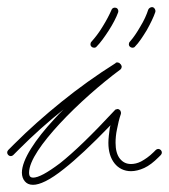

<svg xmlns="http://www.w3.org/2000/svg" viewBox="-30 -536 471 535"><path d="M332 -420C328 -416 328 -409 332 -406C336 -402 343 -402 346 -406C357 -417 368 -434 379 -452C389 -470 398 -488 403 -503C404 -508 401 -514 396 -516C391 -517 385 -514 383 -509C379 -496 371 -478 361 -462C352 -446 341 -430 332 -420ZM225 -420C221 -416 221 -409 225 -406C229 -402 236 -402 239 -406C250 -417 262 -434 273 -451C284 -468 294 -487 299 -501C301 -506 299 -512 294 -514C289 -516 283 -514 281 -509C275 -495 266 -478 256 -462C246 -445 234 -430 225 -420ZM-7 -118C-11 -114 -11 -108 -7 -104C-3 -100 3 -100 7 -104L24 -121C62 -159 103 -196 147 -231C138 -222 130 -214 122 -205C68 -147 31 -91 31 -55C31 -45 34 -37 39 -31C44 -25 51 -21 62 -21C80 -21 108 -33 149 -66C182 -92 224 -131 278 -187C277 -185 277 -182 276 -180C274 -165 272 -150 272 -138C272 -114 278 -95 289 -81C300 -67 316 -59 335 -59C346 -59 359 -62 372 -68C385 -74 398 -84 412 -98L418 -104C422 -108 422 -114 418 -118C414 -122 408 -122 404 -118L398 -112C386 -100 374 -92 363 -86C353 -81 344 -79 335 -79C322 -79 312 -84 304 -94C296 -104 292 -119 292 -138C292 -149 293 -162 296 -176C299 -191 302 -205 307 -219V-220C307 -221 307 -222 307 -223C307 -224 307 -225 306 -225C306 -226 306 -226 306 -227C305 -228 305 -228 304 -229C303 -230 303 -230 303 -230C302 -231 302 -231 302 -231C301 -231 301 -231 301 -231L300 -232H299C298 -232 297 -232 296 -232C295 -232 295 -232 294 -231C293 -231 293 -231 292 -231C291 -230 291 -230 290 -229C225 -159 175 -111 137 -81C101 -54 77 -41 62 -41C59 -41 56 -42 54 -44C52 -46 51 -50 51 -55C51 -88 88 -139 136 -191C187 -246 251 -302 305 -342C305 -342 306 -342 306 -343L307 -344C307 -344 307 -345 308 -345V-346C308 -347 308 -347 308 -347C309 -347 309 -348 309 -349C309 -349 309 -349 309 -350C309 -350 309 -350 309 -351C309 -352 309 -352 309 -352C309 -353 308 -353 308 -353C308 -354 308 -354 308 -355H307V-356C307 -356 307 -357 306 -357L304 -359L303 -360C302 -361 302 -361 301 -361C301 -361 301 -361 300 -361C300 -362 299 -362 299 -362C298 -362 298 -362 297 -362C297 -362 297 -362 296 -362H295C294 -362 294 -362 294 -362C294 -361 293 -361 293 -361C292 -361 292 -361 292 -360C238 -326 188 -290 141 -252C94 -214 50 -175 10 -135Z"/></svg>

Font: Mistral SingleLine OTF-SVG Regular
Style: Regular
Weight: 300
Designer: François Chastanet, Élisa Garzelli, Anais Alves, Morgane Autin
Foundry: institut supérieur des arts et du design Toulouse / isdaT
Version: Version 1.000;hotconv 1.0.117;makeotfexe 2.5.65602 DEVELOPME